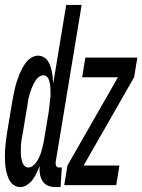

<svg xmlns="http://www.w3.org/2000/svg" viewBox="-43 -755 580 783"><path d="M40 8Q24 8 11.5 -1.5Q-1 -11 -7.5 -26Q-14 -41 -17.5 -56.5Q-21 -72 -22 -88Q-23 -104 -23 -120.5Q-23 -137 -21.5 -153.5Q-20 -170 -18 -187Q-16 -204 -13 -221L7 -341Q9 -354 12 -367.5Q15 -381 18 -395Q21 -409 25.5 -422.5Q30 -436 35 -449Q40 -462 47 -475Q54 -488 62.5 -499.5Q71 -511 84.5 -519.5Q98 -528 111 -528Q123 -528 134 -522.5Q145 -517 151.5 -507.5Q158 -498 162 -486.5Q166 -475 168.5 -463Q171 -451 172 -439Q173 -427 174 -414L227 -735H290L184 -94Q183 -86 186 -79Q189 -72 197 -72H209L204 8H183Q167 8 152.5 2Q138 -4 130 -17.5Q122 -31 119.5 -46.5Q117 -62 119 -78Q113 -64 106.5 -50Q100 -36 91 -23.5Q82 -11 68 -1.5Q54 8 40 8ZM72 -72Q83 -72 92 -79.5Q101 -87 107.5 -97Q114 -107 118.5 -117.5Q123 -128 126 -138.5Q129 -149 131.5 -159.5Q134 -170 136 -181L156 -301Q158 -317 159.5 -332.5Q161 -348 163 -364Q163 -373 163 -381Q163 -389 162.5 -397.5Q162 -406 160.5 -413.5Q159 -421 156.5 -429Q154 -437 148 -442.5Q142 -448 135 -448Q126 -448 117.5 -442.5Q109 -437 104 -429.5Q99 -422 94.5 -413.5Q90 -405 86.5 -396.5Q83 -388 80.5 -379.5Q78 -371 75.5 -362.5Q73 -354 71.5 -345Q70 -336 69 -327L49 -207Q47 -198 45.5 -188.5Q44 -179 43 -169.5Q42 -160 42 -150.5Q42 -141 42 -131.5Q42 -122 43.5 -112.5Q45 -103 47.5 -94.5Q50 -86 56.5 -79Q63 -72 72 -72ZM219 0 232 -80 438 -440H292L305 -520H517L504 -440L298 -80H444L431 0Z"/></svg>

Font: Iosevka Medium
Style: Italic
Weight: 500
Italic angle: -9°
Monospace: yes
Designer: Belleve Invis
Foundry: Belleve Invis
Version: Version 32.5.0; ttfautohint (v1.8.4)